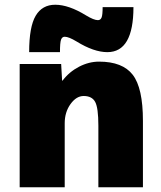

<svg xmlns="http://www.w3.org/2000/svg" viewBox="-20 -790 681 810"><path d="M343 -725Q376 -705 393 -705Q404 -705 408.5 -716Q413 -727 413 -760H543Q543 -570 433 -570Q376 -570 303 -615Q270 -635 253 -635Q242 -635 237.5 -622.5Q233 -610 233 -570H103Q103 -677 130.5 -723.5Q158 -770 213 -770Q270 -770 343 -725ZM244 -450Q272 -487 313.5 -508.5Q355 -530 398 -530Q497 -530 540 -474.5Q583 -419 583 -280V0H395V-260Q395 -335 381.5 -360Q368 -385 333 -385Q302 -385 277.5 -351Q253 -317 253 -270V0H63V-520H238L242 -450Z"/></svg>

Font: Mplus 1p Black
Style: Regular
Weight: 900
Version: Version 1.061